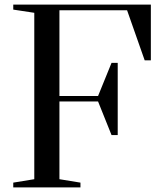

<svg xmlns="http://www.w3.org/2000/svg" viewBox="-20 -820 709 840"><path d="M332 -21V0H38V-21L130 -36V-764L38 -778V-800H640V-556H613L536 -775H240V-400H409L468 -545H495V-229H468L409 -376H240V-36Z"/></svg>

Font: Prata
Style: Regular
Weight: 400
Designer: Cyreal (www.cyreal.org)
Foundry: Cyreal (www.cyreal.org)
Version: Version 1.010